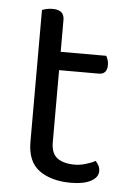

<svg xmlns="http://www.w3.org/2000/svg" viewBox="-48 -640 468 689"><g transform="rotate(5 186.0 -295.0)"><path d="M233 13Q163 13 119.5 -18Q76 -49 76 -121V-596Q81 -598 91.5 -600.5Q102 -603 114 -603Q156 -603 156 -567V-452H320Q323 -447 326 -438.5Q329 -430 329 -420Q329 -386 299 -386H156V-126Q156 -86 178.5 -69.5Q201 -53 242 -53Q259 -53 280 -59Q301 -65 315 -73Q321 -67 326 -58Q331 -49 331 -37Q331 -15 305 -1Q279 13 233 13Z"/></g></svg>

Font: Baloo Thambi 2
Style: Regular
Weight: 400
Designer: Aadarsh Rajan and Ek Type
Foundry: Ek Type
Version: Version 1.640;hotconv 1.0.111;makeotfexe 2.5.65597; ttfautoh